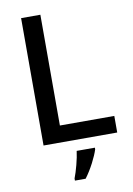

<svg xmlns="http://www.w3.org/2000/svg" viewBox="-100 -777 737 1060"><g transform="rotate(-10 268.0 -246.5)"><path d="M95 0H508V-93H203V-714H95ZM372 70V61H270C265 104 246 174 232 209V221H292C327 175 360 109 372 70Z"/></g></svg>

Font: Noto Sans Malayalam Medium
Style: Regular
Weight: 500
Designer: Jelle Bosma - Monotype Design Team
Foundry: Monotype Imaging Inc.
Version: Version 2.104